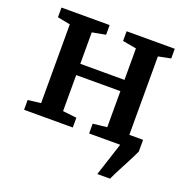

<svg xmlns="http://www.w3.org/2000/svg" viewBox="-130 -676 954 978"><g transform="rotate(20 346.5 -187.0)"><path d="M500.5 180 559 0 544.5 -63.5H660V0Q646.5 29.5 629.8 61.2Q613 93 597 123.8Q581 154.5 569.5 180ZM38 0V-53L108 -61.5V-488.5L39 -502V-554.5H300V-502L227 -488.5V-318H466.5V-488.5L392 -502V-554.5H653V-502L585.5 -488.5V-61.5L655 -53V0H390.5V-53L466.5 -61.5V-257H227V-61.5L302 -53V0Z"/></g></svg>

Font: Merriweather 20pt SemiBold
Style: Regular
Weight: 600
Version: Version 2.100